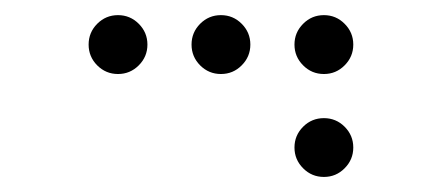

<svg xmlns="http://www.w3.org/2000/svg" viewBox="-20 -401 587 255"><path d="M175.8 -341.8Q175.8 -325.7 164.3 -314.2Q152.8 -302.7 136.7 -302.7Q120.6 -302.7 109.1 -314.2Q97.7 -325.7 97.7 -341.8Q97.7 -357.9 109.1 -369.4Q120.6 -380.9 136.7 -380.9Q152.8 -380.9 164.3 -369.4Q175.8 -357.9 175.8 -341.8ZM312.5 -341.8Q312.5 -325.7 301 -314.2Q289.6 -302.7 273.4 -302.7Q257.3 -302.7 245.8 -314.2Q234.4 -325.7 234.4 -341.8Q234.4 -357.9 245.8 -369.4Q257.3 -380.9 273.4 -380.9Q289.6 -380.9 301 -369.4Q312.5 -357.9 312.5 -341.8ZM449.2 -341.8Q449.2 -325.7 437.7 -314.2Q426.3 -302.7 410.2 -302.7Q394 -302.7 382.6 -314.2Q371.1 -325.7 371.1 -341.8Q371.1 -357.9 382.6 -369.4Q394 -380.9 410.2 -380.9Q426.3 -380.9 437.7 -369.4Q449.2 -357.9 449.2 -341.8ZM449.2 -205.1Q449.2 -189 437.7 -177.5Q426.3 -166 410.2 -166Q394 -166 382.6 -177.5Q371.1 -189 371.1 -205.1Q371.1 -221.2 382.6 -232.7Q394 -244.1 410.2 -244.1Q426.3 -244.1 437.7 -232.7Q449.2 -221.2 449.2 -205.1Z"/></svg>

Font: DatDot Light
Style: Regular
Weight: 300
Designer: GGBot
Version: 1.00